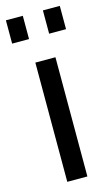

<svg xmlns="http://www.w3.org/2000/svg" viewBox="-118 -770 465 812"><g transform="rotate(-15 115.0 -363.5)"><path d="M71 0V-522H159V0ZM-3 -625V-727H71V-625ZM159 -625V-727H233V-625Z"/></g></svg>

Font: Raleway Medium
Style: Regular
Weight: 500
Designer: Matt McInerney, Pablo Impallari, Rodrigo Fuenzalida
Foundry: Matt McInerney, Pablo Impallari, Rodrigo Fuenzalida
Version: Version 4.026